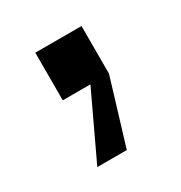

<svg xmlns="http://www.w3.org/2000/svg" viewBox="-75 -160 338 358"><g transform="rotate(-30 94.0 19.0)"><path d="M45 -102.5H144.5V0L102 140H38.5L104.5 0H45Z"/></g></svg>

Font: Overused Grotesk
Style: Regular
Weight: 450
Version: Version 0.004